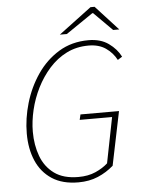

<svg xmlns="http://www.w3.org/2000/svg" viewBox="-57 -876 685 933"><g transform="rotate(-5 285.0 -409.5)"><path d="M288 12Q210 12 159 -21.5Q108 -55 83 -113Q58 -171 58 -246Q58 -319 80 -394Q102 -469 145 -532Q188 -595 251 -633.5Q314 -672 396 -672Q455 -672 494 -644Q533 -616 552 -578L530 -564Q511 -600 477.5 -623Q444 -646 394 -646Q335 -646 287 -622Q239 -598 202 -556.5Q165 -515 139.5 -464Q114 -413 101 -358Q88 -303 88 -252Q88 -187 108 -133Q128 -79 172.5 -46.5Q217 -14 290 -14Q338 -14 374 -30Q410 -46 434 -68L478 -290H320L326 -316H514L460 -54Q426 -24 383.5 -6Q341 12 288 12ZM260 -711 420 -831H440L550 -711H520L430 -801H426L294 -711Z"/></g></svg>

Font: Source Sans 3 VF
Style: Italic
Weight: 200
Italic angle: -11°
Designer: Paul D. Hunt
Foundry: Adobe Systems Incorporated
Version: Version 3.042;hotconv 1.0.118;makeotfexe 2.5.65603